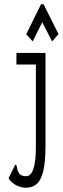

<svg xmlns="http://www.w3.org/2000/svg" viewBox="-20 -705 294 899"><path d="M101 174Q79 174 57 163Q35 152 20 130L47 75L51 66L57 69Q60 77 61 86.5Q62 96 72 110Q83 120 102 120Q148 120 148 -18V-403H57V-457H193V-22Q193 54 182.5 96.5Q172 139 152 156.5Q132 174 101 174ZM133 -511 103 -545 172 -685H184L254 -545L224 -511L178 -601Z"/></svg>

Font: Inconsolata UltraCondensed
Style: Regular
Weight: 400
Width: 1
Monospace: yes
Designer: Raph Levien, Cyreal, Brenton Simpson
Foundry: Raph Levien, Cyreal, Google
Version: Version 3.000; ttfautohint (v1.8.2.53-6de2)